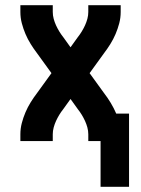

<svg xmlns="http://www.w3.org/2000/svg" viewBox="-20 -540 540 735"><path d="M365 175V0H318V-26Q318 -39 314.5 -52Q311 -65 305.5 -77Q300 -89 293 -100.5Q286 -112 278 -122L250 -161L222 -122Q214 -112 207 -100.5Q200 -89 194.5 -77Q189 -65 185.5 -52Q182 -39 182 -26V0H58V-26Q58 -48 63.5 -69Q69 -90 77.5 -110Q86 -130 97.5 -148.5Q109 -167 122 -184L177 -260L122 -336Q109 -353 97.5 -371.5Q86 -390 77.5 -410Q69 -430 63.5 -451Q58 -472 58 -494V-520H182V-494Q182 -481 185.5 -468Q189 -455 194.5 -443Q200 -431 207 -419.5Q214 -408 222 -398L250 -359L278 -398Q286 -408 293 -419.5Q300 -431 305.5 -443Q311 -455 314.5 -468Q318 -481 318 -494V-520H442V-494Q442 -472 436.5 -451Q431 -430 422.5 -410Q414 -390 402.5 -371.5Q391 -353 378 -336L323 -260L378 -184Q392 -166 404 -146Q416 -126 425 -105H474V175Z"/></svg>

Font: Iosevka Curly Extrabold
Style: Regular
Weight: 800
Monospace: yes
Designer: Belleve Invis
Foundry: Belleve Invis
Version: Version 22.1.2; ttfautohint (v1.8.4)